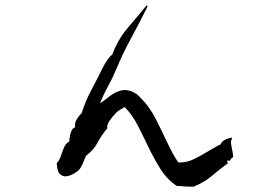

<svg xmlns="http://www.w3.org/2000/svg" viewBox="-20 -737 1040 728"><path d="M864 -140Q859 -140 855 -133Q854 -130 851.5 -128Q849 -126 842 -129Q840 -124 843 -122Q844 -120 844 -118Q810 -93 782.5 -69.5Q755 -46 714 -29Q704 -29 696 -29.5Q688 -30 680 -30Q673 -31 666 -31.5Q659 -32 650 -32Q612 -58 587 -98.5Q562 -139 541 -183Q522 -223 502 -262Q482 -301 453 -331Q446 -327 437 -322Q428 -317 420 -309Q408 -297 396 -280Q384 -263 387 -251Q364 -223 349.5 -195.5Q335 -168 306 -146Q301 -133 292.5 -114Q284 -95 273 -87Q257 -75 239.5 -70Q222 -65 209.5 -75Q197 -85 195 -118Q206 -130 211 -146Q216 -162 222.5 -177.5Q229 -193 243 -201Q243 -218 249 -235.5Q255 -253 265 -254Q262 -270 271 -284.5Q280 -299 290 -309Q303 -352 327.5 -398Q352 -444 373 -487Q379 -498 388 -511Q397 -524 406 -531Q428 -589 464.5 -631.5Q501 -674 536 -717Q538 -717 538 -715Q538 -713 539 -711Q509 -651 477.5 -593Q446 -535 420 -473Q407 -441 389.5 -409.5Q372 -378 359 -345Q376 -356 392.5 -369.5Q409 -383 427 -390Q441 -396 457 -395.5Q473 -395 492 -384Q498 -381 505.5 -374Q513 -367 517 -362Q547 -332 570 -287Q593 -242 614 -197Q635 -152 656 -121Q688 -120 716 -134Q744 -148 772 -165Q783 -171 794.5 -178Q806 -185 817 -190Q820 -200 833 -207Q846 -214 861 -215Q855 -204 856 -193.5Q857 -183 860 -171Q861 -164 862.5 -156.5Q864 -149 864 -140Z"/></svg>

Font: Yuji Boku
Style: Regular
Weight: 400
Designer: Kataoka Yuji
Foundry: Kinuta Font Factory
Version: Version 3.002